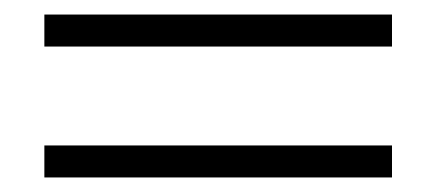

<svg xmlns="http://www.w3.org/2000/svg" viewBox="-20 -462 600 264"><path d="M41 -398V-442H519V-398ZM41 -218V-262H519V-218Z"/></svg>

Font: Hedvig Letters Serif 24pt 24pt
Style: Regular
Weight: 400
Version: Version 1.000